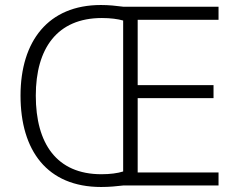

<svg xmlns="http://www.w3.org/2000/svg" viewBox="-20 -741 954 767"><path d="M383 -721C173 -721 62 -577 62 -359C62 -140 168 6 384 6C417 6 446 3 472 0H853V-52H530V-349H833V-401H530V-662H853V-714H474C442 -718 416 -721 383 -721ZM387 -669C422 -669 451 -665 472 -659V-56C450 -49 420 -45 385 -45C206 -45 123 -168 123 -359C123 -547 208 -669 387 -669Z"/></svg>

Font: Noto Sans Gurmukhi Light
Style: Regular
Weight: 300
Designer: Jelle Bosma - Monotype Design Team
Foundry: Monotype Imaging Inc.
Version: Version 2.004